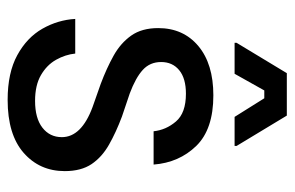

<svg xmlns="http://www.w3.org/2000/svg" viewBox="-151 -589 752 490"><g transform="rotate(90 225.0 -344.0)"><path d="M235 12.5Q165.8 12.5 120.8 -12.1Q75.8 -36.7 53.3 -76.2Q30.8 -115.8 28.3 -160H116.7Q119.2 -135 132.5 -111.2Q145.8 -87.5 171.7 -72.5Q197.5 -57.5 237.5 -57.5Q281.7 -57.5 305.8 -76.2Q330 -95 330 -125.8Q330 -175.8 253.3 -204.2L194.2 -225Q154.2 -240 122.1 -257.9Q90 -275.8 70.8 -302.9Q51.7 -330 51.7 -371.7Q51.7 -435.8 97.5 -474.2Q143.3 -512.5 223.3 -512.5Q310 -512.5 352.5 -468.8Q395 -425 400 -360H315Q311.7 -391.7 290 -417.1Q268.3 -442.5 219.2 -442.5Q180 -442.5 159.2 -425.4Q138.3 -408.3 138.3 -379.2Q138.3 -350.8 158.3 -332.5Q178.3 -314.2 218.3 -299.2L277.5 -279.2Q317.5 -264.2 349.2 -246.2Q380.8 -228.3 398.8 -201.7Q416.7 -175 416.7 -133.3Q416.7 -69.2 370 -28.3Q323.3 12.5 235 12.5ZM89.2 -566.7V-571.7L166.7 -700H275L352.5 -571.7V-566.7H278.3L230.8 -642.5H210.8L168.3 -566.7Z"/></g></svg>

Font: Familjen Grotesk GF
Style: Regular
Weight: 400
Designer: Anders Wikstroem, Jonas Baeckman, Matilda Gysing, Kristian Moeller
Foundry: Familjen STHLM AB
Version: Version 2.000; Beta; Release 4; Build 6